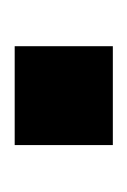

<svg xmlns="http://www.w3.org/2000/svg" viewBox="25 -202 177 268"><g transform="rotate(-90 114.0 -68.5)"><path d="M45 0V-137H183V0Z"/></g></svg>

Font: Archivo Narrow
Style: Bold
Weight: 700
Designer: Hector Gatti
Foundry: Omnibus-Type
Version: Version 3.002